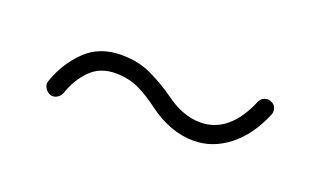

<svg xmlns="http://www.w3.org/2000/svg" viewBox="-32 -755 493 303"><g transform="rotate(20 215.0 -603.5)"><path d="M56.6 -547.9Q50.8 -550.3 47.6 -555.9Q44.4 -561.5 46.4 -566.9Q57.6 -599.6 81.1 -622.6Q104.5 -645.5 141.1 -645.5Q169.9 -645.5 192.4 -634.8Q214.8 -624 233.9 -610.4Q264.2 -587.9 293.5 -587.9Q342.3 -587.9 368.2 -649.4Q370.6 -655.3 376.5 -657.5Q382.3 -659.7 387.7 -657.2Q393.6 -655.3 395.8 -649.2Q397.9 -643.1 395.5 -637.7Q378.9 -598.6 352.1 -577.9Q325.2 -557.1 293.5 -557.1Q254.4 -557.1 215.8 -585.9Q199.2 -598.6 181.9 -606.9Q164.6 -615.2 142.1 -615.2Q116.7 -615.2 100.3 -598.9Q84 -582.5 75.7 -558.1Q73.7 -552.2 68.1 -549.1Q62.5 -545.9 56.6 -547.9Z"/></g></svg>

Font: Mikhak-DS1-FD ExtraLight
Style: Regular
Weight: 200
Designer: Amin Abedi
Version: Version 3.2